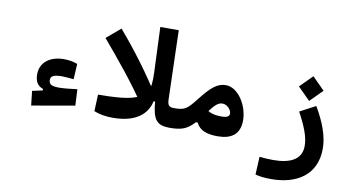

<svg xmlns="http://www.w3.org/2000/svg" viewBox="-86 -913 2517 1372"><g transform="rotate(10 1172.0 -226.5)"><path d="M164.1 20 475.1 -34.2 469.2 -152.3C427.7 -147.5 375.5 -140.6 340.3 -140.6C287.6 -140.6 263.7 -148.9 263.7 -184.1C263.7 -213.4 288.6 -224.1 346.7 -224.1C367.2 -224.1 403.3 -220.7 430.2 -217.8L436.5 -330.1C407.7 -341.3 375.5 -347.2 336.9 -347.2C240.2 -347.2 167.5 -296.4 167.5 -208.5C167.5 -157.2 185.1 -126 227.1 -111.3V-100.6L152.3 -84.5Z M944.8 -106.9 1035.2 -185.1C938.5 -341.8 819.8 -500.5 704.6 -633.8L603.5 -547.9C712.4 -418.9 844.7 -261.7 944.8 -106.9Z M751 4.9C950.2 4.9 1004.9 -92.3 1021 -161.6L1031.2 -162.1C1042.5 -31.2 1071.8 4.9 1166 4.9C1189.5 4.9 1208.5 -20 1208.5 -75.7C1208.5 -120.1 1196.8 -139.2 1171.9 -139.2C1131.8 -139.2 1125 -154.8 1123.5 -199.7L1109.4 -693.4H975.6L988.8 -366.2C994.1 -234.9 975.6 -192.4 870.1 -162.1C811.5 -145.5 728 -140.1 621.1 -140.1L616.2 -19C654.8 -2.9 703.1 4.9 751 4.9Z M1163.1 4.9C1252 4.9 1293 -10.7 1343.8 -66.9H1357.4C1381.8 -13.2 1438.5 4.9 1513.2 4.9C1611.3 4.9 1673.8 -35.2 1673.8 -137.2C1673.8 -249.5 1597.2 -365.2 1510.7 -365.2C1450.2 -365.2 1405.8 -330.6 1327.1 -229C1265.1 -148.9 1246.1 -139.2 1171.9 -139.2C1148.9 -139.2 1137.7 -98.1 1137.7 -65.9C1137.7 -22.5 1145.5 4.9 1163.1 4.9ZM1418 -161.1C1459 -214.8 1480.5 -231.4 1508.8 -231.4C1543 -231.4 1573.7 -197.8 1573.7 -169.4C1573.7 -149.4 1555.2 -139.2 1519.5 -139.2C1477.5 -139.2 1448.7 -143.6 1418 -161.1Z M1944.3 239.7C2134.3 239.7 2270 148.4 2270 -38.1C2270 -126 2233.9 -225.6 2171.4 -330.6L2057.6 -270.5C2110.8 -171.4 2139.2 -100.1 2139.2 -34.2C2139.2 62.5 2059.6 103 1934.6 103C1890.6 103 1872.1 100.6 1835 97.2L1828.6 227.1C1864.7 235.8 1892.1 239.7 1944.3 239.7ZM2114.3 -357.4 2203.6 -446.8 2114.3 -536.6 2024.9 -446.8Z"/></g></svg>

Font: CaskaydiaCove Nerd Font
Style: Bold
Weight: 700
Designer: Aaron Bell
Foundry: Saja Typeworks
Version: Version 2111.1;Nerd Fonts 2.3.0